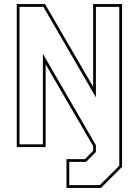

<svg xmlns="http://www.w3.org/2000/svg" viewBox="-20 -720 680 940"><path d="M305.5 200V59H396L436 18.5V-5L203.5 -405V0H62V-700H200.5L436 -295V-700H577.5V97L474.5 200ZM319 186.5H468.5L564 91.5V-686.5H449.5V-243.5L192.5 -686.5H75.5V-13.5H190V-456.5L449.5 -9V24L401.5 72.5H319Z"/></svg>

Font: Tourney Expanded Thin
Style: Regular
Weight: 100
Width: 7
Designer: Tyler Finck
Foundry: Etcetera Type Co
Version: Version 1.010; ttfautohint (v1.8.3)